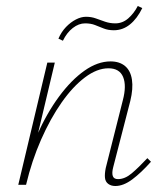

<svg xmlns="http://www.w3.org/2000/svg" viewBox="-20 -617 552 641"><path d="M365 4Q351 4 341.5 -3Q332 -10 330.5 -23Q329 -36 333 -56L390 -282Q403 -331 391 -360Q379 -389 342 -389Q304 -389 263.5 -358.5Q223 -328 185.5 -274.5Q148 -221 117 -150.5Q86 -80 67 0H47Q69 -88 102.5 -163.5Q136 -239 177 -294.5Q218 -350 262 -381Q306 -412 349 -412Q379 -412 397.5 -396.5Q416 -381 420.5 -351Q425 -321 415 -280L358 -59Q353 -40 356.5 -29.5Q360 -19 374 -19Q397 -19 420 -38.5Q443 -58 472 -89L484 -77Q451 -40 421.5 -18Q392 4 365 4ZM41 0 138 -408H163L66 0ZM190 -481 175 -488Q185 -511 200.5 -527Q216 -543 233.5 -552Q251 -561 267 -561Q285 -561 300 -555.5Q315 -550 331 -544.5Q347 -539 365 -539Q389 -539 408 -555.5Q427 -572 440 -597L455 -590Q438 -555 414 -535.5Q390 -516 360 -516Q341 -516 326 -522Q311 -528 297 -533.5Q283 -539 264 -539Q243 -539 223 -523.5Q203 -508 190 -481Z"/></svg>

Font: Ysabeau Office Thin
Style: Italic
Weight: 250
Italic angle: -12°
Designer: Christian Thalmann (Catharsis Fonts)
Version: Version 2.001;gftools[0.9.30]; featfreeze: tnum,lnum,ss02